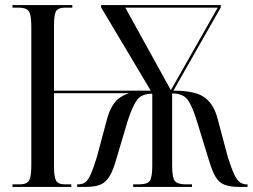

<svg xmlns="http://www.w3.org/2000/svg" viewBox="-20 -734 992 754"><path d="M29 0V-10H57Q85 -10 94 -25Q103 -40 103 -84V-629Q103 -676 93 -690Q83 -704 54 -704H29V-714H264V-704H236Q208 -704 200 -690Q192 -676 192 -631V-378H572L377 -705V-714H847V-705L661 -378Q743 -378 779.5 -354Q816 -330 832 -277L875 -116Q889 -72 900 -49Q911 -26 922.5 -18Q934 -10 949 -10H952V0H917Q882 0 860.5 -9Q839 -18 826 -40.5Q813 -63 801 -103L753 -259Q734 -321 715.5 -344Q697 -367 656 -367V-86Q656 -38 666 -24Q676 -10 710 -10H734V0H503V-10H524Q559 -10 568.5 -24Q578 -38 578 -86V-366Q537 -366 519 -342.5Q501 -319 482 -261L437 -110Q425 -67 411 -43Q397 -19 375.5 -9.5Q354 0 317 0H283V-10H286Q305 -10 316 -19Q327 -28 337 -51Q347 -74 360 -116L403 -276Q414 -312 433 -334.5Q452 -357 487 -368H192V-84Q192 -40 200 -25Q208 -10 236 -10H260V0ZM651 -380 835 -704H472Z"/></svg>

Font: Noto Serif Display ExtraCondensed
Style: Regular
Weight: 400
Width: 2
Designer: Monotype Design Team
Foundry: Monotype Imaging Inc.
Version: Version 2.009